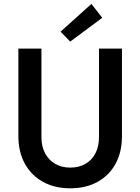

<svg xmlns="http://www.w3.org/2000/svg" viewBox="-20 -973 731 1000"><path d="M75.7 -263.7V-719.7H195.8V-258.3Q195.8 -210.9 214.6 -175Q233.4 -139.2 267.3 -119.6Q301.3 -100.1 345.7 -100.1Q391.1 -100.1 425 -119.6Q459 -139.2 477.3 -175Q495.6 -210.9 495.6 -258.3V-719.7H615.2V-263.7Q615.2 -182.1 582.3 -120.8Q549.3 -59.6 488.3 -25.9Q427.2 7.8 345.7 7.8Q265.1 7.8 203.9 -25.9Q142.6 -59.6 109.1 -121.1Q75.7 -182.6 75.7 -263.7ZM295.4 -808.1 456.1 -952.6 512.7 -880.4 345.7 -756.3Z"/></svg>

Font: Reddit Sans SemiBold
Style: Regular
Weight: 600
Designer: Stephen Hutchings
Foundry: Reddit
Version: Version 1.013